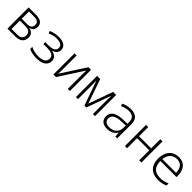

<svg xmlns="http://www.w3.org/2000/svg" viewBox="391 -1975 3417 3417"><g transform="rotate(45 2100.0 -266.5)"><path d="M137 -533H328Q412 -533 455 -499.5Q498 -466 498 -403Q498 -354 474.5 -324.5Q451 -295 408 -284V-281Q459 -272 488 -240Q517 -208 517 -153Q517 -80 471 -40Q425 0 334 0H137ZM322 -304Q384 -304 413 -327Q442 -350 442 -398Q442 -486 323 -486H193V-304ZM327 -47Q395 -47 428 -73Q461 -99 461 -154Q461 -208 427 -232.5Q393 -257 325 -257H193V-47Z M680 -29V-83Q770 -38 874 -38Q958 -38 1003.5 -67.5Q1049 -97 1049 -153Q1049 -207 1004 -232.5Q959 -258 864 -258H783V-305H860Q941 -305 984.5 -329Q1028 -353 1028 -402Q1028 -495 886 -495Q836 -495 796.5 -485Q757 -475 718 -457L697 -501Q788 -543 888 -543Q984 -543 1034 -507Q1084 -471 1084 -407Q1084 -361 1056.5 -330Q1029 -299 977 -286V-283Q1039 -271 1072.5 -237Q1106 -203 1106 -150Q1106 -75 1045.5 -32.5Q985 10 873 10Q814 10 764.5 -1Q715 -12 680 -29Z M1293 -533H1346V-169Q1346 -120 1343 -70L1642 -533H1708V0H1655V-366Q1655 -401 1657 -465L1357 0H1293Z M1860 -533H1939L2099 -74L2263 -533H2340V0H2288V-363Q2288 -405 2291 -460H2288L2123 0H2075L1912 -461H1909Q1912 -407 1912 -361V0H1860Z M2480 -138Q2480 -299 2727 -309L2846 -313V-346Q2846 -425 2810 -459Q2774 -493 2700 -493Q2619 -493 2544 -452L2524 -498Q2610 -542 2703 -542Q2801 -542 2850.5 -496.5Q2900 -451 2900 -355V0H2853L2846 -89H2843Q2782 10 2650 10Q2570 10 2525 -28.5Q2480 -67 2480 -138ZM2846 -217V-269L2739 -265Q2639 -261 2587.5 -230.5Q2536 -200 2536 -139Q2536 -90 2568 -64.5Q2600 -39 2659 -39Q2744 -39 2795 -87Q2846 -135 2846 -217Z M3093 -532H3148V-302H3453V-532H3508V0H3453V-253H3148V0H3093Z M3668 -260Q3668 -343 3697 -407Q3726 -471 3782 -506.5Q3838 -542 3916 -542Q4021 -542 4077 -474Q4133 -406 4133 -292V-259H3727Q3728 -148 3781 -94Q3834 -40 3940 -40Q3985 -40 4026.5 -50Q4068 -60 4113 -80V-26Q4031 10 3937 10Q3804 10 3736 -62Q3668 -134 3668 -260ZM4074 -307Q4072 -395 4032 -444Q3992 -493 3916 -493Q3838 -493 3788 -444.5Q3738 -396 3728 -307Z"/></g></svg>

Font: Noto Sans Mono UI Light
Style: Regular
Weight: 300
Monospace: yes
Designer: Monotype Design team
Foundry: Monotype Imaging Inc.
Version: Version 1.000